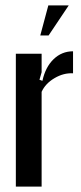

<svg xmlns="http://www.w3.org/2000/svg" viewBox="-20 -695 300 715"><path d="M135 -495V-426L127 -398L138 -394Q149 -445 179.5 -474.5Q210 -504 252 -504V-422Q217 -424 183 -404Q149 -384 135 -353V0H39V-495ZM130 -563 160 -675H236L161 -563Z"/></svg>

Font: Moniqa Paragraph
Style: Bold
Weight: 700
Designer: Rajesh Rajput
Foundry: Rajesh Rajput
Version: Version 1.000